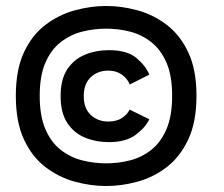

<svg xmlns="http://www.w3.org/2000/svg" viewBox="-20 -670 750 643"><path d="M336 -47Q284 -47 230.8 -61.5Q177.5 -76 132.5 -110.2Q87.5 -144.5 60.2 -203Q33 -261.5 33 -349Q33 -436.5 60.2 -494.8Q87.5 -553 132.5 -587Q177.5 -621 230.8 -635.5Q284 -650 336 -650Q387 -650 440.2 -635.5Q493.5 -621 538.2 -587Q583 -553 610.5 -494.8Q638 -436.5 638 -349Q638 -261.5 610.5 -203Q583 -144.5 538.2 -110.2Q493.5 -76 440.2 -61.5Q387 -47 336 -47ZM336 -123Q377 -123 416.5 -133.2Q456 -143.5 487.5 -168.8Q519 -194 537.8 -238Q556.5 -282 556.5 -349Q556.5 -416 537.8 -459.5Q519 -503 487.5 -528.2Q456 -553.5 416.5 -563.8Q377 -574 336 -574Q294 -574 254.2 -563.8Q214.5 -553.5 182.5 -528.2Q150.5 -503 131.8 -459.5Q113 -416 113 -349Q113 -282 131.8 -238Q150.5 -194 182.5 -168.8Q214.5 -143.5 254.2 -133.2Q294 -123 336 -123ZM480 -270.5Q467.5 -243.5 434.8 -218.8Q402 -194 345 -194Q301.5 -194 264.5 -209.2Q227.5 -224.5 205.2 -258.5Q183 -292.5 183 -348Q183 -404 205.2 -437.8Q227.5 -471.5 264.5 -486.8Q301.5 -502 345 -502Q406 -502 437 -475.8Q468 -449.5 480 -420L414.5 -387Q407 -406.5 388.2 -420Q369.5 -433.5 342.5 -433.5Q307.5 -433.5 284 -411.5Q260.5 -389.5 260.5 -348Q260.5 -307 284 -285Q307.5 -263 342.5 -263Q371 -263 389 -275.2Q407 -287.5 414 -303Z"/></svg>

Font: League Mono SemiBold
Style: Regular
Weight: 600
Width: 6
Designer: Tyler Finck
Foundry: The League of Moveable Type / Tyler Finck
Version: Version 2.300;RELEASE